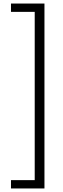

<svg xmlns="http://www.w3.org/2000/svg" viewBox="-20 -871 358 1084"><path d="M42 193H231V-851H42V-804H176V146H42Z"/></svg>

Font: Noto Sans Tamil UI SemiCondensed Light
Style: Regular
Weight: 300
Width: 4
Designer: Jelle Bosma - Monotype Design Team
Foundry: Monotype Imaging Inc.
Version: Version 2.004